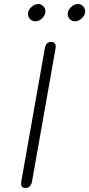

<svg xmlns="http://www.w3.org/2000/svg" viewBox="-20 -917 440 947"><path d="M84 -11Q84 -18 85 -22L201 -678Q206 -710 232 -710Q255 -710 255 -686L254 -678L138 -22Q132 10 105 10Q84 10 84 -11ZM118 -848Q118 -866 134 -881.5Q150 -897 169 -897Q183 -897 193.5 -886.5Q204 -876 204 -861Q204 -843 188.5 -827.5Q173 -812 154 -812Q139 -812 128.5 -822.5Q118 -833 118 -848ZM314 -848Q314 -866 330 -881.5Q346 -897 365 -897Q379 -897 389.5 -886.5Q400 -876 400 -861Q400 -843 384.5 -827.5Q369 -812 350 -812Q335 -812 324.5 -822.5Q314 -833 314 -848Z"/></svg>

Font: Kodchasan ExtraLight
Style: Italic
Weight: 275
Italic angle: -10°
Version: Version 1.000; ttfautohint (v1.6)